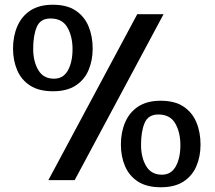

<svg xmlns="http://www.w3.org/2000/svg" viewBox="-20 -760 905 810"><path d="M371 -555Q371 -505 353.5 -464Q336 -423 299 -399Q262 -375 204 -375Q144 -375 107 -399Q70 -423 52.5 -464Q35 -505 35 -555Q35 -607 53 -649Q71 -691 108 -715.5Q145 -740 203 -740Q262 -740 299 -715.5Q336 -691 353.5 -649Q371 -607 371 -555ZM670 -700 295 0H184L559 -700ZM193 -682Q150 -682 135 -646Q120 -610 120 -554Q120 -501 141.5 -464.5Q163 -428 208 -428Q247 -428 266.5 -463Q286 -498 286 -553Q286 -606 264.5 -644Q243 -682 193 -682ZM826 -150Q826 -100 808.5 -59Q791 -18 754 6Q717 30 659 30Q599 30 562 6Q525 -18 507.5 -59Q490 -100 490 -150Q490 -202 508 -244Q526 -286 563 -310.5Q600 -335 658 -335Q717 -335 754 -310.5Q791 -286 808.5 -244Q826 -202 826 -150ZM648 -277Q605 -277 590 -241Q575 -205 575 -149Q575 -96 596.5 -59.5Q618 -23 663 -23Q702 -23 721.5 -58Q741 -93 741 -148Q741 -201 719.5 -239Q698 -277 648 -277Z"/></svg>

Font: Brawler
Style: Bold
Weight: 700
Designer: Oleg Frolov, Haley Fiege
Foundry: Oleg Frolov, Haley Fiege
Version: Version 1.101; ttfautohint (v1.8.3)